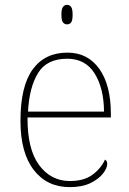

<svg xmlns="http://www.w3.org/2000/svg" viewBox="-20 -758 529 788"><path d="M266 10Q173 10 118.5 -60.5Q64 -131 64 -262Q64 -404 114 -473Q164 -542 257 -542Q340 -542 387.5 -475.5Q435 -409 435 -290V-276H93Q92 -146 140.5 -80.5Q189 -15 267 -15Q324 -15 359 -40.5Q394 -66 411 -103Q416 -100 418 -96Q420 -92 420 -85Q420 -68 402.5 -45.5Q385 -23 351 -6.5Q317 10 266 10ZM407 -300Q406 -397 368 -457Q330 -517 256 -517Q172 -517 136 -458Q100 -399 95 -300ZM255 -658Q245 -658 238.5 -666Q232 -674 232 -698Q232 -721 238.5 -729.5Q245 -738 255 -738Q266 -738 272 -729.5Q278 -721 278 -698Q278 -674 272 -666Q266 -658 255 -658Z"/></svg>

Font: Noto Serif Thai Thin
Style: Regular
Weight: 250
Version: Version 2.001